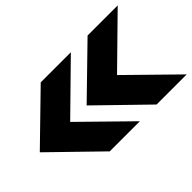

<svg xmlns="http://www.w3.org/2000/svg" viewBox="-88 -782 1023 1023"><g transform="rotate(-45 423.5 -270.0)"><path d="M0 -270 267 -530H494L229 -270L494 -10H267ZM353 -270 620 -530H847L582 -270L847 -10H620Z"/></g></svg>

Font: Stalinist One
Style: Regular
Weight: 400
Designer: Jovanny Lemonad
Foundry: Alexey Maslov, Jovanny Lemonad
Version: Version 3.004